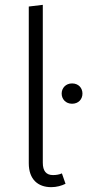

<svg xmlns="http://www.w3.org/2000/svg" viewBox="-20 -763 361 794"><path d="M192 11C214 11 235 5 251 -3L236 -46C225 -41 212 -39 199 -39C171 -39 157 -56 157 -90V-743L99 -736V-88C99 -21 137 11 192 11ZM278 -418C252 -418 235 -399 235 -376C235 -353 252 -334 278 -334C305 -334 321 -353 321 -376C321 -399 305 -418 278 -418Z"/></svg>

Font: FiraGO Light
Style: Regular
Weight: 300
Designer: bBox Type
Foundry: bBox Type GmbH
Version: Version 1.001;PS 001.001;hotconv 1.0.88;makeotf.lib2.5.64775